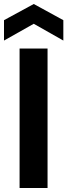

<svg xmlns="http://www.w3.org/2000/svg" viewBox="-29 -941 337 961"><path d="M69 -698V0H209V-698ZM288 -738V-840L140 -921L-9 -840V-738L140 -822Z"/></svg>

Font: Poppins SemiBold
Style: Regular
Weight: 600
Designer: Ninad Kale (Devanagari), Jonny Pinhorn (Latin)
Foundry: Indian Type Foundry
Version: 4.004